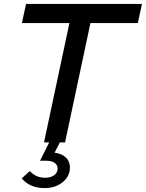

<svg xmlns="http://www.w3.org/2000/svg" viewBox="-20 -720 738 971"><path d="M206 231.3Q131.3 231.3 89.7 182.3L130.7 145Q162 179 208 179Q236.3 179 253.8 166.2Q271.3 153.3 271.3 132.7Q271.3 114.3 256.7 103.7Q242 93 216 93H182.3L228.7 0H202.7L331 -603.3H90.7L111.7 -700H698L677 -603.3H437.3L309 0H282.7L256.3 52Q293 57 313.3 76.7Q333.7 96.3 333.7 128Q333.7 157 316.8 180.5Q300 204 271 217.7Q242 231.3 206 231.3Z"/></svg>

Font: Red Hat Display VF
Style: Italic
Weight: 300
Italic angle: -12°
Designer: Pentagram, MCKL
Foundry: Pentagram, MCKL
Version: Version 1.010